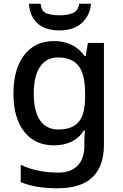

<svg xmlns="http://www.w3.org/2000/svg" viewBox="-20 -769 660 1029"><path d="M269 -549Q376 -549 434 -468H439L451 -539H537V7Q537 122 475.5 181Q414 240 288 240Q229 240 180.5 232Q132 224 91 207V114Q177 156 294 156Q360 156 396 118.5Q432 81 432 13V-5Q432 -18 433 -39Q434 -60 435 -71H431Q404 -29 363 -9.5Q322 10 269 10Q167 10 109.5 -63.5Q52 -137 52 -268Q52 -398 109.5 -473.5Q167 -549 269 -549ZM291 -461Q228 -461 194.5 -411Q161 -361 161 -267Q161 -173 194.5 -124Q228 -75 293 -75Q367 -75 401.5 -115.5Q436 -156 436 -248V-268Q436 -371 401 -416Q366 -461 291 -461ZM468 -749Q462 -685 418 -645.5Q374 -606 299 -606Q221 -606 180 -645Q139 -684 135 -749H198Q202 -708 229 -697.5Q256 -687 301 -687Q339 -687 369 -698.5Q399 -710 404 -749Z"/></svg>

Font: Noto Sans Medium
Style: Regular
Weight: 500
Designer: Monotype Design Team
Foundry: Monotype Imaging Inc.
Version: Version 2.007